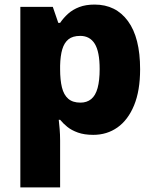

<svg xmlns="http://www.w3.org/2000/svg" viewBox="-20 -580 678 840"><path d="M394 -560Q487 -560 540 -487.5Q593 -415 593 -277Q593 -183 566.5 -119Q540 -55 494 -22.5Q448 10 388 10Q349 10 321 0Q293 -10 274.5 -25Q256 -40 243 -56H237Q239 -38 241 -15Q243 8 243 35V240H69V-550H211L235 -480H243Q258 -502 278 -520Q298 -538 326.5 -549Q355 -560 394 -560ZM331 -423Q298 -423 279.5 -408Q261 -393 252.5 -364.5Q244 -336 243 -293V-277Q243 -230 251 -197.5Q259 -165 278.5 -148Q298 -131 332 -131Q360 -131 379 -146.5Q398 -162 407 -195Q416 -228 416 -278Q416 -354 394.5 -388.5Q373 -423 331 -423Z"/></svg>

Font: Noto Sans Oriya ExtraBold
Style: Regular
Weight: 800
Version: Version 2.003